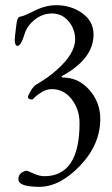

<svg xmlns="http://www.w3.org/2000/svg" viewBox="-20 -431 431 741"><path d="M270 -279Q270 -319 244.5 -349Q219 -379 181 -379Q144 -379 114 -355Q84 -331 75 -300Q61 -254 48 -254Q37 -254 37 -277Q37 -289 43 -334Q46 -367 59 -367Q68 -367 112 -389Q156 -411 197 -411Q254 -411 297.5 -380Q341 -349 341 -298Q341 -204 220 -138Q215 -134 221 -132Q283 -132 325 -84Q367 -36 367 28Q367 127 289 208.5Q211 290 132 290Q51 290 51 261Q51 245 62 236.5Q73 228 84 228Q86 228 109 238.5Q132 249 151 249Q287 249 287 44Q287 -8 257 -47.5Q227 -87 180 -87Q161 -87 143.5 -77Q126 -67 116 -57Q106 -47 105 -47Q88 -47 88 -56Q88 -63 99 -81Q110 -99 119 -104Q167 -132 199 -161Q270 -224 270 -279Z"/></svg>

Font: EB Garamond SC 12
Style: Regular
Weight: 400
Version: Version 0.016 ; ttfautohint (v0.97) -l 8 -r 50 -G 200 -x 0 -